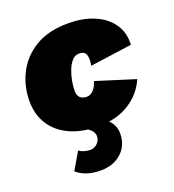

<svg xmlns="http://www.w3.org/2000/svg" viewBox="-132 -613 843 931"><g transform="rotate(-20 289.5 -147.5)"><path d="M292 10Q207 10 145.5 -18.5Q84 -47 51.5 -98.5Q19 -150 19 -218Q19 -296 53 -362.5Q87 -429 154.5 -469.5Q222 -510 323 -510Q400 -510 457.5 -485.5Q515 -461 546.5 -416Q578 -371 575 -308L359 -278Q366 -314 359 -334Q352 -354 323 -354Q302 -354 287 -337Q272 -320 262 -294.5Q252 -269 247 -241.5Q242 -214 242 -193Q242 -165 255.5 -154.5Q269 -144 288 -144Q308 -144 323.5 -161Q339 -178 346 -204L547 -141Q517 -72 451.5 -31Q386 10 292 10ZM201 -9 247 -32Q310 -26 344.5 3Q379 32 379 78Q379 139 337.5 177Q296 215 229 215Q153 215 107 175L159 86Q170 95 187 99.5Q204 104 215 104Q238 104 253.5 88Q269 72 269 52Q269 34 252.5 17.5Q236 1 201 -9Z"/></g></svg>

Font: Work Sans Black
Style: Italic
Weight: 900
Italic angle: -13°
Designer: Wei Huang
Foundry: Wei Huang
Version: Version 2.009; ttfautohint (v1.8.3)